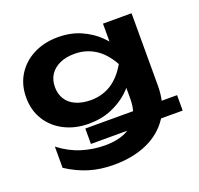

<svg xmlns="http://www.w3.org/2000/svg" viewBox="-131 -729 1094 1054"><g transform="rotate(-20 416.0 -202.0)"><path d="M281 -61H817V29H281ZM569 -129V-247L575 -268V-392L569 -413V-569H736V-146Q736 -40 688.5 32.5Q641 105 557 142.5Q473 180 362 180Q284 180 218.5 160Q153 140 90 99V-25Q151 22 217.5 42.5Q284 63 352 63Q457 63 513 14.5Q569 -34 569 -129ZM310 -79Q231 -79 168.5 -110.5Q106 -142 70 -199Q34 -256 34 -331Q34 -407 70 -464Q106 -521 168.5 -552.5Q231 -584 310 -584Q384 -584 443 -558Q502 -532 544 -491Q586 -450 608.5 -407Q631 -364 631 -330Q631 -294 608.5 -250.5Q586 -207 544 -168Q502 -129 443 -104Q384 -79 310 -79ZM365 -197Q430 -197 482.5 -229.5Q535 -262 575 -331Q535 -402 482 -434.5Q429 -467 365 -467Q314 -467 277.5 -450Q241 -433 221.5 -403Q202 -373 202 -331Q202 -291 221 -260.5Q240 -230 277 -213.5Q314 -197 365 -197Z"/></g></svg>

Font: Unbounded Medium
Style: Regular
Weight: 500
Designer: Luke Prowse, Jean-Baptiste Morizot, Fátima Lázaro, Florian Runge
Foundry: NaN
Version: Version 1.700